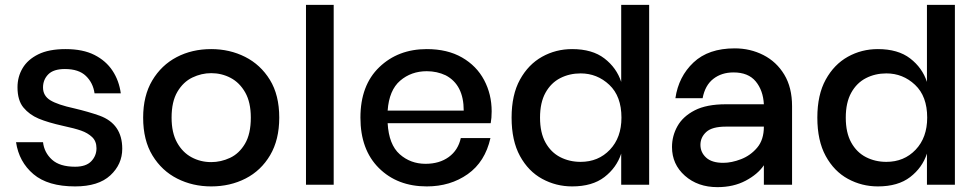

<svg xmlns="http://www.w3.org/2000/svg" viewBox="-20 -760 4017 790"><path d="M289 7Q177 7 117.5 -43.5Q58 -94 46 -175H157Q162 -132 194 -103Q226 -74 289 -74Q334 -74 355.5 -96.5Q377 -119 377 -150Q377 -179 359 -196Q341 -213 314 -222.5Q287 -232 240 -242Q177 -256 139 -272Q101 -288 76.5 -317.5Q52 -347 52 -401Q52 -444 73 -479.5Q94 -515 137.5 -536.5Q181 -558 250 -558Q321 -558 368.5 -534Q416 -510 443 -469Q470 -428 477 -376H369Q363 -419 333.5 -447.5Q304 -476 247 -476Q200 -476 178.5 -454Q157 -432 157 -400Q157 -366 187 -347.5Q217 -329 286 -314Q345 -300 390 -284Q483 -250 483 -148Q483 -84 434 -38.5Q385 7 289 7Z M849 7Q773 7 709.5 -25Q646 -57 607.5 -120Q569 -183 569 -276Q569 -366 606.5 -429Q644 -492 707 -525Q770 -558 849 -558Q925 -558 988.5 -526Q1052 -494 1090.5 -431.5Q1129 -369 1129 -276Q1129 -185 1091.5 -121.5Q1054 -58 990.5 -25.5Q927 7 849 7ZM849 -93Q889 -93 926.5 -110.5Q964 -128 988 -168.5Q1012 -209 1012 -276Q1012 -339 989 -379.5Q966 -420 929 -439.5Q892 -459 849 -459Q809 -459 771.5 -441Q734 -423 710 -382.5Q686 -342 686 -276Q686 -214 708.5 -173.5Q731 -133 768 -113Q805 -93 849 -93Z M1353 0H1239V-740H1353Z M1736 7Q1615 7 1539 -68.5Q1463 -144 1463 -276Q1463 -409 1540.5 -483.5Q1618 -558 1736 -558Q1821 -558 1881 -523.5Q1941 -489 1972 -430.5Q2003 -372 2003 -302Q2003 -274 1999 -253H1575Q1580 -165 1624.5 -125.5Q1669 -86 1731 -86Q1788 -86 1826.5 -114Q1865 -142 1876 -192H1998Q1976 -94 1904.5 -43.5Q1833 7 1736 7ZM1888 -305Q1888 -411 1814 -450Q1778 -467 1736 -467Q1672 -467 1626.5 -428Q1581 -389 1575 -305Z M2334 7Q2268 7 2211 -24Q2154 -55 2119.5 -118Q2085 -181 2085 -276Q2085 -370 2119.5 -432.5Q2154 -495 2210.5 -526.5Q2267 -558 2334 -558Q2417 -558 2467 -519.5Q2517 -481 2536 -423V-740H2651V0H2536V-128Q2517 -70 2467 -31.5Q2417 7 2334 7ZM2369 -94Q2442 -94 2489.5 -144Q2537 -194 2537 -276Q2537 -364 2487 -411Q2437 -458 2369 -458Q2323 -458 2285 -438.5Q2247 -419 2224.5 -378.5Q2202 -338 2202 -276Q2202 -214 2224.5 -173.5Q2247 -133 2285 -113.5Q2323 -94 2369 -94Z M2932 10Q2851 10 2798 -37Q2745 -84 2745 -155Q2745 -201 2767.5 -241Q2790 -281 2838.5 -306Q2887 -331 2967 -331H3123Q3120 -388 3089.5 -425Q3059 -462 2998 -462Q2949 -462 2915 -435.5Q2881 -409 2871 -356H2759Q2772 -445 2833.5 -503Q2895 -561 3003 -561Q3067 -561 3121 -533.5Q3175 -506 3207 -453Q3239 -400 3239 -323V0H3123V-80Q3098 -43 3048 -16.5Q2998 10 2932 10ZM2956 -90Q2990 -90 3029 -105Q3068 -120 3095.5 -152.5Q3123 -185 3123 -239H2967Q2910 -239 2886 -217Q2862 -195 2862 -164Q2862 -133 2885.5 -111.5Q2909 -90 2956 -90Z M3592 7Q3526 7 3469 -24Q3412 -55 3377.5 -118Q3343 -181 3343 -276Q3343 -370 3377.5 -432.5Q3412 -495 3468.5 -526.5Q3525 -558 3592 -558Q3675 -558 3725 -519.5Q3775 -481 3794 -423V-740H3909V0H3794V-128Q3775 -70 3725 -31.5Q3675 7 3592 7ZM3627 -94Q3700 -94 3747.5 -144Q3795 -194 3795 -276Q3795 -364 3745 -411Q3695 -458 3627 -458Q3581 -458 3543 -438.5Q3505 -419 3482.5 -378.5Q3460 -338 3460 -276Q3460 -214 3482.5 -173.5Q3505 -133 3543 -113.5Q3581 -94 3627 -94Z"/></svg>

Font: Ulagadi Sans Medium
Style: Regular
Weight: 500
Designer: Ninad Kale (Devanagari), Jonny Pinhorn (Latin)
Foundry: Indian Type Foundry
Version: Version 3.01;March 29, 2020;FontCreator 12.0.0.2522 64-bit; 